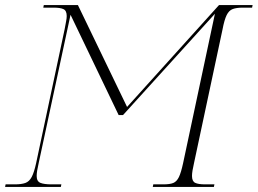

<svg xmlns="http://www.w3.org/2000/svg" viewBox="-31 -734 1012 754"><path d="M-11 0 -9 -10H28Q53 -10 68.5 -15.5Q84 -21 93.5 -39Q103 -57 111 -94L223 -620Q226 -637 228.5 -649.5Q231 -662 231 -671Q231 -692 218.5 -698Q206 -704 180 -704H139L141 -714H275L468 -314L829 -714H961L959 -704H922Q898 -704 883 -698.5Q868 -693 859 -674.5Q850 -656 843 -619L731 -94Q723 -60 723 -43Q723 -22 735.5 -16Q748 -10 774 -10H811L809 0H569L571 -10H611Q636 -10 649.5 -15.5Q663 -21 671.5 -38.5Q680 -56 688 -93L813 -680L452 -282H435L246 -676L121 -94Q113 -60 113 -43Q113 -22 127.5 -16Q142 -10 171 -10H210L208 0Z"/></svg>

Font: Noto Serif Display ExtraLight
Style: Italic
Weight: 200
Italic angle: -12°
Designer: Monotype Design Team
Foundry: Monotype Imaging Inc.
Version: Version 2.009